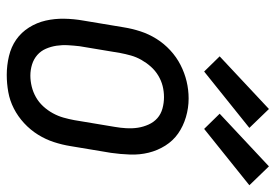

<svg xmlns="http://www.w3.org/2000/svg" viewBox="-144 -665 817 569"><g transform="rotate(90 264.5 -380.5)"><path d="M202 8Q174 8 146.5 1.5Q119 -5 97.5 -20Q76 -35 61.5 -58Q47 -81 41 -107.5Q35 -134 35.5 -162.5Q36 -191 41 -219L61 -339Q65 -364 73 -388.5Q81 -413 95 -435.5Q109 -458 129 -476.5Q149 -495 172.5 -507Q196 -519 221 -525Q246 -531 272 -531Q300 -531 327 -523Q354 -515 375.5 -500Q397 -485 411.5 -462Q426 -439 432.5 -412.5Q439 -386 438 -357.5Q437 -329 433 -301L413 -181Q409 -156 401 -131.5Q393 -107 379 -84.5Q365 -62 345 -43.5Q325 -25 301.5 -13Q278 -1 252.5 3.5Q227 8 202 8ZM204 -62Q220 -62 236.5 -66Q253 -70 268 -78.5Q283 -87 295 -100Q307 -113 315.5 -128.5Q324 -144 328.5 -160Q333 -176 336 -192L356 -312Q359 -329 360 -346.5Q361 -364 358.5 -380.5Q356 -397 349 -412.5Q342 -428 330 -438.5Q318 -449 301.5 -453.5Q285 -458 268 -458Q251 -458 235 -454Q219 -450 204 -441Q189 -432 177.5 -419Q166 -406 157.5 -391Q149 -376 144.5 -360Q140 -344 137 -328L117 -208Q115 -191 114 -173.5Q113 -156 115.5 -139.5Q118 -123 124.5 -108Q131 -93 143 -82.5Q155 -72 171 -67Q187 -62 204 -62ZM362 -577 317 -623 473 -769 529 -711ZM192 -577 147 -623 303 -769 359 -711Z"/></g></svg>

Font: Iosevka Gothic
Style: Italic
Weight: 400
Italic angle: -9°
Monospace: yes
Designer: Belleve Invis
Foundry: Belleve Invis
Version: Version 15.5.1; ttfautohint (v1.8.4)